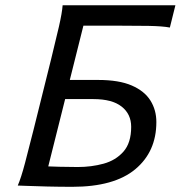

<svg xmlns="http://www.w3.org/2000/svg" viewBox="-20 -719 700 744"><path d="M232.4 -335 167 -74.2Q180.7 -73.7 210.4 -72.8Q240.2 -71.8 281.2 -71.8Q334 -71.8 381.3 -84.7Q428.7 -97.7 458.5 -131.6Q488.3 -165.5 488.3 -227.5Q488.3 -276.9 451.4 -305.9Q414.6 -335 342.3 -335ZM222.7 -698.7H659.7L638.2 -612.3Q610.4 -617.7 554.9 -618.7Q499.5 -619.6 427.2 -619.6H303.2L250.5 -409.2H360.4Q440.9 -409.2 490.5 -387.7Q540 -366.2 563 -329.3Q585.9 -292.5 585.9 -246.1Q585.9 -131.3 504.2 -63.2Q422.4 4.9 260.3 4.9Q210.9 4.9 162.1 3.7Q113.3 2.4 81.1 1.2Q48.8 0 48.8 0Q61.5 -28.8 77.1 -87.9Q92.8 -147 110.4 -217.8L178.2 -490.2Q195.8 -561.5 208.3 -615.7Q220.7 -669.9 222.7 -698.7Z"/></svg>

Font: Andika
Style: Italic
Weight: 400
Italic angle: -14°
Designer: Victor Gaultney, Annie Olsen, Julie Remington, Don Collingsworth, Eric Hays, Becca Hirsbrunner
Foundry: SIL International
Version: Version 6.101